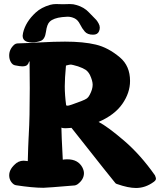

<svg xmlns="http://www.w3.org/2000/svg" viewBox="-20 -935 799 948"><path d="M439.5 -763.7Q412.1 -763.7 398.9 -778.8Q385.7 -793.9 375 -815.4Q364.3 -836.9 347.7 -844.7Q331.1 -852.5 313.5 -852.5Q306.6 -852.5 287.1 -850.6Q244.1 -845.7 225.6 -828.1Q211.9 -815.4 207 -778.3Q202.1 -741.2 181.6 -733.4Q161.1 -725.6 137.7 -725.6Q91.8 -725.6 91.8 -758.8Q91.8 -762.7 93.8 -772.5Q106.4 -827.1 156.2 -873Q183.6 -898.4 227.5 -911.1Q242.2 -915 256.8 -915Q261.7 -915 272.9 -914.6Q284.2 -914.1 291 -914.1Q297.9 -914.1 309.1 -914.6Q320.3 -915 325.2 -915Q342.8 -915 357.4 -910.2Q395.5 -899.4 418.9 -874Q423.8 -868.2 436.5 -856Q449.2 -843.8 455.1 -836.9Q460.9 -830.1 466.8 -819.3Q472.7 -808.6 472.7 -798.8Q472.7 -789.1 468.8 -780.3Q461.9 -763.7 439.5 -763.7ZM466.8 -333Q510.7 -310.5 592.3 -240.7Q673.8 -170.9 745.1 -69.3Q750 -57.6 750 -52.7Q750 -44.9 739.3 -37.1Q698.2 -6.8 651.4 -6.8Q613.3 -6.8 557.6 -26.4Q551.8 -27.3 547.9 -33.2Q543.9 -37.1 490.2 -105Q436.5 -172.9 384.8 -238.3L333 -303.7Q329.1 -303.7 318.8 -302.7Q308.6 -301.8 302.7 -301.8Q290 -301.8 283.2 -304.7Q283.2 -274.4 290 -146.5Q298.8 -148.4 312.5 -148.4Q365.2 -148.4 386.7 -108.4Q394.5 -92.8 394.5 -80.1Q394.5 -48.8 363.3 -25.4Q355.5 -20.5 349.6 -19.5Q210.9 -7.8 194.3 -7.8Q140.6 -7.8 58.6 -20.5Q46.9 -22.5 36.1 -36.6Q25.4 -50.8 25.4 -69.3Q25.4 -102.5 63.5 -131.8Q68.4 -132.8 70.3 -135.7Q84 -141.6 95.7 -141.6Q100.6 -141.6 107.9 -140.6Q115.2 -139.6 116.2 -139.6H117.2Q118.2 -173.8 119.1 -205.1Q120.1 -236.3 121.1 -252.4Q122.1 -268.6 122.1 -270.5V-272.5Q127 -351.6 127 -500L126 -631.8Q123 -631.8 121.6 -625.5Q120.1 -619.1 113.3 -613.3Q106.4 -607.4 89.8 -607.4Q79.1 -607.4 54.7 -612.3Q42 -614.3 33.7 -628.4Q25.4 -642.6 25.4 -661.1Q25.4 -692.4 50.8 -714.8Q58.6 -720.7 66.4 -720.7Q108.4 -721.7 178.2 -725.6Q248 -729.5 300.8 -729.5Q391.6 -729.5 453.1 -714.8Q514.6 -700.2 572.3 -651.4Q622.1 -609.4 622.1 -535.2Q622.1 -476.6 584 -421.9Q545.9 -367.2 466.8 -333ZM305.7 -611.3Q299.8 -546.9 299.8 -508.8Q299.8 -465.8 306.6 -415Q310.5 -413.1 314.5 -413.1Q322.3 -413.1 380.9 -435.5Q401.4 -443.4 409.2 -449.2Q417 -455.1 422.9 -466.8Q437.5 -494.1 437.5 -516.6Q437.5 -536.1 423.8 -565.4Q415 -582 402.8 -590.3Q390.6 -598.6 365.2 -607.4Q335 -616.2 330.1 -616.2Q323.2 -616.2 305.7 -611.3Z"/></svg>

Font: Essays1743
Style: Bold
Weight: 700
Designer: Based on the typeface in a 1743 English translation of the essays of Montaigne.  PostScript/TrueType font designed by Jo
Version: Version 002.100